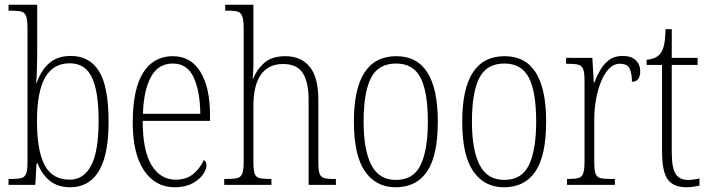

<svg xmlns="http://www.w3.org/2000/svg" viewBox="-20 -780 2993 810"><path d="M277 10Q224 10 190.5 -17Q157 -44 139 -90H134L129 0H16V-25H28Q56 -25 70.5 -29Q85 -33 90.5 -48Q96 -63 96 -94V-659Q96 -695 90.5 -711Q85 -727 70.5 -731Q56 -735 29 -735H16V-760H137V-564Q137 -537 136 -499Q135 -461 133 -430H135Q152 -482 187 -513Q222 -544 279 -544Q358 -544 398 -479Q438 -414 438 -267Q438 -167 418 -106Q398 -45 361.5 -17.5Q325 10 277 10ZM274 -22Q333 -22 364.5 -81.5Q396 -141 396 -270Q396 -395 367.5 -454Q339 -513 274 -513Q204 -513 170 -452.5Q136 -392 136 -269Q136 -144 168.5 -83Q201 -22 274 -22Z M717 10Q635 10 587.5 -61Q540 -132 540 -262Q540 -404 584 -473.5Q628 -543 709 -543Q785 -543 825.5 -477Q866 -411 866 -294V-270H582Q582 -144 619.5 -83Q657 -22 721 -22Q768 -22 797 -47.5Q826 -73 840 -105Q851 -99 851 -82Q851 -65 836 -43.5Q821 -22 791 -6Q761 10 717 10ZM825 -300Q824 -395 797 -453.5Q770 -512 709 -512Q647 -512 616.5 -455Q586 -398 583 -300Z M926 0V-25H938Q967 -25 982 -29Q997 -33 1002.5 -49Q1008 -65 1008 -99V-661Q1008 -694 1002.5 -710Q997 -726 984 -730.5Q971 -735 946 -735H930V-760H1049V-500Q1049 -487 1048 -472.5Q1047 -458 1046 -448H1048Q1062 -485 1094 -514Q1126 -543 1184 -543Q1250 -543 1286.5 -498.5Q1323 -454 1323 -360V-98Q1323 -65 1327.5 -49.5Q1332 -34 1346 -29.5Q1360 -25 1388 -25H1397V0H1282V-359Q1282 -433 1257.5 -471.5Q1233 -510 1174 -510Q1113 -510 1081 -465.5Q1049 -421 1049 -331V-98Q1049 -64 1054 -48.5Q1059 -33 1073.5 -29Q1088 -25 1118 -25H1125V0Z M1649 10Q1566 10 1519.5 -57.5Q1473 -125 1473 -267Q1473 -543 1652 -543Q1827 -543 1827 -267Q1827 -124 1782 -57Q1737 10 1649 10ZM1650 -21Q1725 -21 1755 -85Q1785 -149 1785 -267Q1785 -391 1754.5 -451.5Q1724 -512 1651 -512Q1576 -512 1545 -451Q1514 -390 1514 -267Q1514 -147 1546.5 -84Q1579 -21 1650 -21Z M2106 10Q2023 10 1976.5 -57.5Q1930 -125 1930 -267Q1930 -543 2109 -543Q2284 -543 2284 -267Q2284 -124 2239 -57Q2194 10 2106 10ZM2107 -21Q2182 -21 2212 -85Q2242 -149 2242 -267Q2242 -391 2211.5 -451.5Q2181 -512 2108 -512Q2033 -512 2002 -451Q1971 -390 1971 -267Q1971 -147 2003.5 -84Q2036 -21 2107 -21Z M2372 0V-25H2378Q2406 -25 2420.5 -29Q2435 -33 2440.5 -49Q2446 -65 2446 -100V-438Q2446 -472 2440.5 -487.5Q2435 -503 2420 -507Q2405 -511 2374 -511H2368V-536H2479L2485 -431H2487Q2497 -458 2512 -484Q2527 -510 2549.5 -527Q2572 -544 2607 -544Q2644 -544 2662.5 -525.5Q2681 -507 2681 -479Q2681 -460 2673 -447.5Q2665 -435 2646 -435Q2646 -469 2636.5 -490Q2627 -511 2595 -511Q2569 -511 2549 -490Q2529 -469 2515 -434Q2501 -399 2494 -357.5Q2487 -316 2487 -276V-99Q2487 -64 2492 -48.5Q2497 -33 2512 -29Q2527 -25 2555 -25H2574V0Z M2876 10Q2821 10 2797 -23Q2773 -56 2773 -142V-506H2708V-528Q2747 -531 2765 -553Q2777 -568 2782 -593Q2787 -618 2788 -657H2814V-536H2923V-506H2814V-139Q2814 -71 2830.5 -46Q2847 -21 2881 -21Q2895 -21 2906 -22.5Q2917 -24 2931 -27V3Q2918 6 2903.5 8Q2889 10 2876 10Z"/></svg>

Font: Noto Serif Sinhala Condensed ExtraLight
Style: Regular
Weight: 200
Width: 3
Designer: Jelle Bosma - Monotype Design Team
Foundry: Monotype Imaging Inc.
Version: Version 2.007; ttfautohint (v1.8.4.7-5d5b)